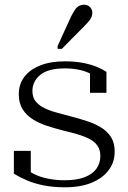

<svg xmlns="http://www.w3.org/2000/svg" viewBox="-20 -787 546 817"><path d="M407 -123Q407 -149 395 -166.5Q383 -184 361 -195.5Q339 -207 310 -215.5Q281 -224 247 -232Q212 -241 178.5 -252Q145 -263 118.5 -280Q92 -297 76 -322.5Q60 -348 60 -386Q60 -429 83.5 -460Q107 -491 151 -508.5Q195 -526 256 -526Q300 -526 335 -519Q370 -512 394.5 -501.5Q419 -491 433 -481V-392H363V-488Q370 -487 375.5 -483Q381 -479 385 -473Q389 -467 391 -461.5Q393 -456 391 -453Q379 -467 358.5 -476.5Q338 -486 312 -491Q286 -496 256 -496Q185 -496 151.5 -468.5Q118 -441 118 -400Q118 -373 131.5 -356Q145 -339 168 -327.5Q191 -316 221 -308Q251 -300 284 -291Q319 -282 352 -271Q385 -260 411 -244Q437 -228 452.5 -203.5Q468 -179 468 -142Q468 -97 442.5 -63Q417 -29 370 -9.5Q323 10 256 10Q207 10 166.5 2Q126 -6 94.5 -19.5Q63 -33 39 -48V-145H111V-32Q104 -37 99 -41.5Q94 -46 91.5 -50.5Q89 -55 88.5 -60Q88 -65 90 -70Q109 -53 134.5 -42Q160 -31 191 -25.5Q222 -20 256 -20Q306 -20 340 -33Q374 -46 390.5 -69.5Q407 -93 407 -123ZM283 -718Q292 -735 299.5 -746Q307 -757 316.5 -762Q326 -767 336 -767Q353 -767 363 -757Q373 -747 373 -732Q373 -724 369.5 -715Q366 -706 358.5 -697Q351 -688 341 -678L243 -579H225V-591Z"/></svg>

Font: Roboto Serif 120pt Expanded Light
Style: Regular
Weight: 300
Width: 7
Designer: Greg Gazdowicz
Foundry: Commercial Type
Version: Version 1.008